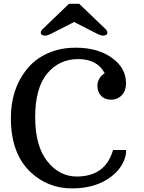

<svg xmlns="http://www.w3.org/2000/svg" viewBox="-20 -997 768 1026"><path d="M38.1 0ZM389.6 -53.7Q543.5 -53.7 584 -195.3H654.3Q654.3 -157.2 633.8 -120.4Q613.3 -83.5 576.2 -54.7Q494.1 9.8 365.2 9.8Q236.3 9.8 144.5 -76.2Q38.1 -175.3 38.1 -366.2Q38.1 -518.6 120.1 -623Q178.2 -697.8 274.9 -727.1Q324.7 -742.2 384.3 -742.2Q502 -742.2 577.6 -688.2Q653.3 -634.3 653.3 -552.7Q653.3 -491.7 605.5 -470.7Q591.3 -464.4 574.7 -464.4Q523.4 -464.4 505.9 -507.8Q500.5 -521.5 500.5 -540.3Q500.5 -559.1 511.2 -577.4Q522 -595.7 539.6 -605.5Q500 -681.2 397.9 -681.2Q295.9 -681.2 231.9 -603.8Q168 -526.4 168 -371.3Q168 -216.3 232.9 -135Q297.9 -53.7 389.6 -53.7ZM553.7 -823.7Q553.7 -806.6 530.3 -806.6Q517.6 -807.1 501.5 -815.4L376 -879.4L250.5 -815.4Q234.4 -807.1 221.7 -806.6Q198.2 -806.6 198.2 -823.7Q198.2 -831.5 205.6 -839.4L348.6 -976.6H403.3L546.4 -839.4Q553.7 -831.5 553.7 -823.7Z"/></svg>

Font: Arbutus Slab
Style: Regular
Weight: 400
Designer: Karolina Lach
Foundry: Karolina Lach
Version: Version 1.001; ttfautohint (v0.92) -l 10 -r 16 -G 200 -x 7 -